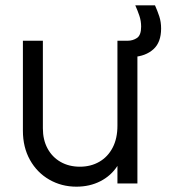

<svg xmlns="http://www.w3.org/2000/svg" viewBox="-20 -689 635 721"><path d="M66 -198V-536H141V-207Q141 -164 158.5 -131.5Q176 -99 207.5 -81Q239 -63 280 -63Q321 -63 353 -81.5Q385 -100 403 -134.5Q421 -169 421 -217V-536H459Q479 -536 494.5 -546.5Q510 -557 510 -589Q510 -610 503.5 -629.5Q497 -649 488 -669H562Q571 -649 578 -628Q585 -607 585 -582Q585 -530 556 -504Q527 -478 480 -475L496 -499V0H421V-66Q397 -29 357 -8.5Q317 12 267 12Q211 12 165 -14.5Q119 -41 92.5 -88.5Q66 -136 66 -198Z"/></svg>

Font: Kosmopol Plus Jakarta Sans
Style: Regular
Weight: 400
Designer: Gumpita Rahayu
Foundry: Tokotype
Version: Version 2.006